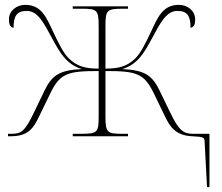

<svg xmlns="http://www.w3.org/2000/svg" viewBox="-20 -562 915 792"><path d="M824 22 834 210H844V-10H779C738 -10 719 -20 680 -102L639 -187C609 -249 580 -273 484 -277C548 -296 576 -346 607 -404C643 -471 667 -517 712 -517C755 -517 766 -493 766 -447C783 -451 785 -466 785 -483C785 -517 754 -542 718 -542C650 -542 630 -489 601 -427C578 -379 560 -343 539 -322C503 -286 466 -279 415 -279V-452C415 -521 420 -526 488 -526H508V-536H280V-526H318C381 -526 387 -521 387 -452V-279C336 -279 299 -286 263 -322C242 -343 224 -379 201 -427C172 -489 152 -542 84 -542C48 -542 17 -517 17 -483C17 -466 19 -451 36 -447C36 -493 47 -517 90 -517C135 -517 159 -471 195 -404C226 -346 254 -296 318 -277C222 -273 193 -249 163 -187L122 -102C83 -20 68 -10 27 -10H13V0H26C98 0 119 -36 140 -79L188 -178C228 -260 260 -269 387 -269V-84C387 -14 383 -10 309 -10H280V0H508V-10H489C421 -10 415 -14 415 -84V-269C542 -269 574 -260 614 -178L662 -79C681 -40 704 -3 772 0C822 2 823 6 824 22Z"/></svg>

Font: Noto Serif Display Thin
Style: Regular
Weight: 100
Designer: Monotype Design Team
Foundry: Monotype Imaging Inc.
Version: Version 2.009